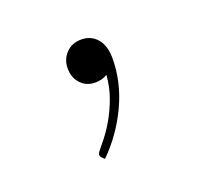

<svg xmlns="http://www.w3.org/2000/svg" viewBox="-52 -125 318 303"><g transform="rotate(-20 107.5 27.0)"><path d="M75.5 118Q73 115.5 73 112.5Q73 111 75.5 107.5Q79.5 102.5 87.8 92.2Q96 82 104.2 67.8Q112.5 53.5 119 35.8Q125.5 18 127 -2Q118.5 3.5 106.5 3.5Q92 3.5 82.5 -6.5Q73 -16.5 73 -32.5Q73 -47 82.8 -57.5Q92.5 -68 108.5 -68Q125 -68 135 -56.2Q145 -44.5 145 -23.5Q145 16.5 127 54.8Q109 93 79.5 122Z"/></g></svg>

Font: Lato 2
Style: Regular
Weight: 200
Designer: Lukasz Dziedzic with Adam Twardoch and Botio Nikoltchev
Foundry: tyPoland Lukasz Dziedzic
Version: Version 2.015; 2015-08-06; http://www.latofonts.com/